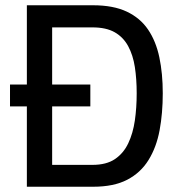

<svg xmlns="http://www.w3.org/2000/svg" viewBox="-20 -709 688 729"><path d="M18 -305V-388H323V-305ZM82 0V-689H333Q410 -689 461 -665Q512 -641 542 -597Q572 -553 585 -491.5Q598 -430 598 -355Q598 -279 586 -214.5Q574 -150 544 -101.5Q514 -53 463 -26.5Q412 0 334 0ZM178 -83H331Q384 -83 416.5 -105Q449 -127 467 -165Q485 -203 492 -251.5Q499 -300 499 -355Q499 -409 492 -454.5Q485 -500 466.5 -534Q448 -568 415.5 -586.5Q383 -605 331 -605H178Z"/></svg>

Font: Cairo Play SemiBold
Style: Regular
Weight: 600
Designer: Mohamed Gaber, Accademia di Belle Arti di Urbino
Foundry: Kief Type Foundry, Accademia di Belle Arti di Urbino
Version: Version 3.130;gftools[0.9.24]